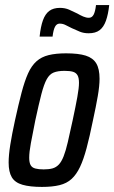

<svg xmlns="http://www.w3.org/2000/svg" viewBox="-20 -728 450 756"><path d="M145 8Q98 8 68.5 -0.5Q39 -9 26.5 -30Q14 -51 14 -88Q14 -117 20.5 -158Q27 -199 39 -254Q53 -318 65 -363.5Q77 -409 90.5 -439Q104 -469 123.5 -486.5Q143 -504 171.5 -511Q200 -518 240 -518Q289 -518 317.5 -509Q346 -500 359 -478.5Q372 -457 372 -418Q372 -390 365 -349.5Q358 -309 346 -254Q333 -190 321 -145Q309 -100 295 -70.5Q281 -41 262 -23.5Q243 -6 214.5 1Q186 8 145 8ZM152 -61Q173 -61 187 -65Q201 -69 211.5 -80Q222 -91 230.5 -112.5Q239 -134 247 -168.5Q255 -203 266 -254Q278 -310 284.5 -346Q291 -382 291 -402Q291 -422 285 -432Q279 -442 267 -445.5Q255 -449 234 -449Q208 -449 191.5 -442.5Q175 -436 164 -416Q153 -396 143 -357.5Q133 -319 119 -254Q108 -199 101.5 -164Q95 -129 95 -107Q95 -88 100.5 -78Q106 -68 119 -64.5Q132 -61 152 -61ZM136 -584Q140 -623 149 -648Q158 -673 174 -685Q190 -697 216 -697Q236 -697 252 -690Q268 -683 284 -675Q296 -668 307.5 -663Q319 -658 330 -658Q342 -658 348.5 -670Q355 -682 358 -708H410Q406 -671 397 -646Q388 -621 372 -609Q356 -597 329 -597Q310 -597 295 -603Q280 -609 263 -617Q250 -623 239 -629Q228 -635 215 -635Q203 -635 196.5 -622.5Q190 -610 187 -584Z"/></svg>

Font: Saira ExtraCondensed Medium
Style: Italic
Weight: 500
Width: 2
Italic angle: -12°
Designer: Hector Gatti with collaboration of the Omnibus-Type team
Foundry: Omnibus-Type
Version: Version 1.101